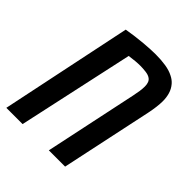

<svg xmlns="http://www.w3.org/2000/svg" viewBox="-186 -748 856 856"><g transform="rotate(45 242.0 -320.0)"><path d="M-3.4 0 126.5 -623Q179.2 -631.8 223.6 -635.7Q268.1 -639.6 299.3 -639.6Q334 -639.6 362.8 -635Q391.6 -630.4 412.1 -619.6Q430.2 -610.8 442.4 -596.7Q457 -579.6 463.1 -558.6Q469.2 -537.6 469.2 -514.6Q469.2 -481 459 -431.6L367.2 0H264.6L357.4 -438.5Q361.3 -457.5 363.8 -473.6Q366.2 -489.7 366.2 -503.9Q366.2 -533.2 349.6 -543.5Q339.4 -550.8 320.6 -553Q301.8 -555.2 287.6 -555.2Q272 -555.2 255.4 -553.7Q238.8 -552.2 218.8 -549.3L99.1 0Z"/></g></svg>

Font: Open Sans Condensed SemiBold
Style: Italic
Weight: 600
Width: 3
Italic angle: -12°
Designer: Monotype Design Team
Foundry: Monotype Imaging Inc.
Version: Version 3.000; ttfautohint (v1.8.4)